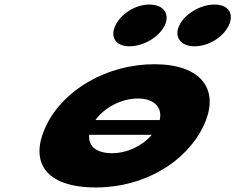

<svg xmlns="http://www.w3.org/2000/svg" viewBox="-20 -811 1037 846"><path d="M638.3 -791C576.6 -791 512.7 -750 488.5 -699C464.2 -648 489.1 -607 550.8 -607C612.5 -607 681.6 -648 705.8 -699C730.1 -750 700 -791 638.3 -791ZM925 -791C863.3 -791 794.2 -750 770 -699C745.7 -648 775.8 -607 837.6 -607C899.3 -607 964 -648 988.2 -699C1012.5 -750 986.7 -791 925 -791ZM683.7 -282H400.5C441.1 -338.9 517.1 -377 587.8 -377C657.6 -377 697.2 -338.9 683.7 -282ZM373.2 -217H648.9C607.7 -168.2 540.2 -136 473.3 -136C403.4 -136 367.5 -168.2 373.2 -217ZM182.8 -256C107.7 -98 178.8 15 402.7 15C616.9 15 801.5 -98 876.6 -256C952.7 -416 866.5 -528 660.8 -528C451.5 -528 258.9 -416 182.8 -256Z"/></svg>

Font: Hussar
Style: BdSuprExtOblFive
Weight: 700
Foundry: Cannot Into Space Fonts
Version: Version 2.00